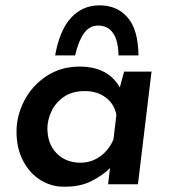

<svg xmlns="http://www.w3.org/2000/svg" viewBox="-20 -692 641 721"><path d="M549 -423 498 0H386L393 -61Q367 -34 323.5 -12Q280 10 221 9Q175 10 133.5 -15Q92 -40 67 -87.5Q42 -135 42 -197Q42 -258 71.5 -314.5Q101 -371 155 -406.5Q209 -442 279 -442Q385 -442 430 -364L446 -423ZM417 -260Q410 -301 377.5 -325.5Q345 -350 299 -350Q251 -350 219.5 -328Q188 -306 173 -273.5Q158 -241 158 -210Q158 -152 192.5 -116.5Q227 -81 283 -81Q322 -81 355 -104Q388 -127 406 -168ZM500 -484H425Q424 -541 404 -568.5Q384 -596 349 -596Q316 -596 295.5 -567.5Q275 -539 262 -484H187Q204 -579 247 -625.5Q290 -672 354 -672Q420 -672 459.5 -626Q499 -580 500 -484Z"/></svg>

Font: Josefin Sans SemiBold
Style: Italic
Weight: 600
Italic angle: -7°
Designer: Santiago Orozco
Foundry: Typemade
Version: Version 2.000